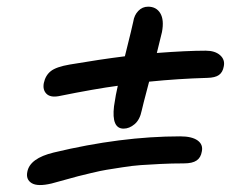

<svg xmlns="http://www.w3.org/2000/svg" viewBox="-20 -638 740 569"><path d="M153.8 -353Q128.9 -348.6 117.4 -360.4Q106 -372.1 109.9 -392.1Q114.7 -414.6 130.6 -427.2Q146.5 -439.9 187 -446.8Q275.9 -461.9 350.1 -471.2Q373 -563 375 -574.2Q377.9 -593.3 389.9 -605.7Q401.9 -618.2 418.9 -618.2Q443.4 -618.2 455.1 -598.6Q466.8 -579.1 460 -543Q456.1 -525.4 444.8 -481Q533.7 -487.8 589.8 -487.8Q617.2 -487.8 632.3 -474.4Q647.5 -460.9 643.1 -440.9Q640.1 -423.8 628.9 -415.8Q617.7 -407.7 594.2 -407.2Q508.8 -404.8 421.9 -396Q401.4 -318.4 399.9 -310.1Q394.5 -283.2 378.9 -270Q363.3 -256.8 346.2 -256.8Q310.1 -256.8 317.9 -323.2Q323.2 -359.4 329.1 -383.8Q262.7 -375 153.8 -353ZM132.8 -94.2Q91.8 -84.5 74 -95.2Q56.2 -106 61 -128.9Q68.4 -168.9 139.2 -186Q338.4 -233.9 514.2 -233.9Q548.8 -233.9 565.7 -221.7Q582.5 -209.5 578.1 -189Q575.2 -170.9 562.7 -162.4Q550.3 -153.8 524.9 -153.8Q489.3 -153.8 455.6 -152.1Q421.9 -150.4 397.2 -148.7Q372.6 -147 342 -142.1Q311.5 -137.2 295.7 -134.8Q279.8 -132.3 250.2 -125.2Q220.7 -118.2 211.2 -115.7Q201.7 -113.3 170.4 -104.5Q139.2 -95.7 132.8 -94.2Z"/></svg>

Font: Shantell Sans Irregular Bouncy
Style: Italic
Weight: 400
Italic angle: -11.31°
Designer: Stephen Nixon, Anya Danilova, Shantell Martin
Foundry: Arrow Type
Version: Version 1.006;[9816181b4]